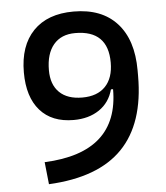

<svg xmlns="http://www.w3.org/2000/svg" viewBox="-51 -749 689 798"><g transform="rotate(-5 293.0 -350.0)"><path d="M121.1 2.9 111.3 -89.8Q420.9 -103 420.9 -367.2H412.1Q397.5 -313 353.8 -283.4Q310.1 -253.9 247.1 -253.9Q156.2 -253.9 106.9 -310.1Q57.6 -366.2 57.6 -468.8Q57.6 -580.1 116.9 -641.6Q176.3 -703.1 285.2 -703.1Q402.3 -703.1 465.8 -633.5Q529.3 -564 529.3 -436.5V-413.1Q529.3 -214.8 428.5 -111.1Q327.6 -7.3 121.1 2.9ZM291 -343.8Q353.5 -343.8 387.2 -378.9Q420.9 -414.1 420.9 -478.5Q420.9 -613.3 284.2 -613.3Q225.6 -613.3 193.8 -575.4Q162.1 -537.6 162.1 -468.8Q162.1 -408.7 195.6 -376.2Q229 -343.8 291 -343.8Z"/></g></svg>

Font: Caskaydia Cove
Style: Regular
Weight: 400
Monospace: yes
Designer: Aaron Bell
Foundry: Saja Typeworks
Version: Version 4.300; ttfautohint (v1.8.3)